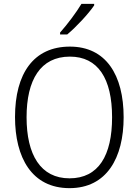

<svg xmlns="http://www.w3.org/2000/svg" viewBox="-20 -967 721 997"><path d="M469 -939V-947H403C376 -902 331 -842 292 -798V-788H329C376 -827 440 -896 469 -939ZM622 -358C622 -578 530 -725 343 -725C155 -725 58 -586 58 -359C58 -149 145 10 341 10C534 10 622 -147 622 -358ZM118 -358C118 -552 190 -673 343 -673C489 -673 562 -559 562 -358C562 -160 492 -41 341 -41C191 -41 118 -163 118 -358Z"/></svg>

Font: Noto Sans Gujarati SemiCondensed Light
Style: Regular
Weight: 300
Width: 4
Designer: Jelle Bosma - Monotype Design Team, Universal Thirst
Foundry: Monotype Imaging Inc.
Version: Version 2.106